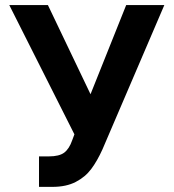

<svg xmlns="http://www.w3.org/2000/svg" viewBox="-20 -727 685 757"><path d="M133.8 -110.4H172.9Q213.4 -110.4 233.2 -125.2Q252.9 -140.1 264.6 -173.8L273.4 -197.3L16.6 -707H168.9L336.9 -355.5L477.5 -707H627.9L383.8 -137.7Q363.3 -92.3 339.8 -60.8Q316.4 -29.3 278.8 -9.8Q241.2 9.8 186.5 9.8H133.8Z"/></svg>

Font: WEMIX Pretendard
Style: Bold
Weight: 700
Designer: Base glyphs from Inter by Rasmus Andersson; Hangeul glyphs from Noto Sans CJK(Source Han Sans) by Jang Soo-young and Kan
Foundry: Kil Hyung-jin
Version: Version 1.000